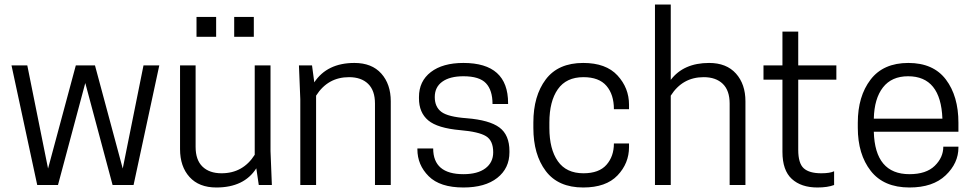

<svg xmlns="http://www.w3.org/2000/svg" viewBox="-20 -820 4317 851"><path d="M358 -452 237 0H145L31 -530H101L193 -73L316 -530H401L524 -73L616 -530H686L572 0H479Z M778 -530H847V-169Q847 -111 877.5 -81.5Q908 -52 962 -52Q1057 -52 1109 -134V-530H1179V-150L1185 0H1127L1116 -74Q1062 11 939 11Q862 11 820 -35.5Q778 -82 778 -159ZM1105 -745V-657H1018V-745ZM938 -745V-657H851V-745Z M1712 0H1642V-361Q1642 -419 1611.5 -448.5Q1581 -478 1527 -478Q1433 -478 1381 -396V0H1311V-380L1305 -530H1363L1373 -455Q1430 -541 1551 -541Q1628 -541 1670 -494Q1712 -447 1712 -371Z M2034 -48Q2097 -48 2131.5 -74Q2166 -100 2166 -145Q2166 -197 2134 -216.5Q2102 -236 2021 -243Q1919 -252 1878 -286.5Q1837 -321 1837 -384V-390Q1837 -460 1889.5 -500.5Q1942 -541 2034 -541Q2232 -541 2232 -363V-359H2163Q2163 -420 2134 -451Q2105 -482 2034 -482Q1974 -482 1940.5 -458Q1907 -434 1907 -390Q1907 -346 1936.5 -324Q1966 -302 2048 -296Q2149 -288 2193.5 -255Q2238 -222 2238 -150V-145Q2238 -74 2184 -31.5Q2130 11 2034 11Q1930 11 1880 -39Q1830 -89 1830 -158V-162H1900Q1900 -48 2034 -48Z M2415 -253Q2415 -159 2452.5 -105.5Q2490 -52 2566 -52Q2635 -52 2668 -89.5Q2701 -127 2701 -184H2768V-168Q2768 -96 2717 -42.5Q2666 11 2565 11Q2454 11 2399 -62Q2344 -135 2344 -253V-277Q2344 -395 2399 -468Q2454 -541 2565 -541Q2666 -541 2717 -485.5Q2768 -430 2768 -356V-336H2701Q2701 -401 2668 -439.5Q2635 -478 2566 -478Q2490 -478 2452.5 -424.5Q2415 -371 2415 -277Z M2953 -800V-466Q3010 -541 3123 -541Q3200 -541 3242 -494Q3284 -447 3284 -371V0H3214V-361Q3214 -419 3183.5 -448.5Q3153 -478 3099 -478Q3005 -478 2953 -396V0H2883V-800Z M3518 -530H3687V-467H3518V-156Q3518 -96 3542.5 -74Q3567 -52 3620 -52Q3659 -52 3677 -61V0Q3648 11 3603 11Q3531 11 3489.5 -27Q3448 -65 3448 -147V-467H3364V-530H3448V-680H3518Z M4228 -236H3853Q3858 -48 4011 -48Q4085 -48 4123 -85Q4161 -122 4161 -170H4228V-166Q4228 -97 4171.5 -43Q4115 11 4011 11Q3897 11 3839.5 -62.5Q3782 -136 3782 -254V-276Q3782 -393 3838.5 -467Q3895 -541 4006 -541Q4117 -541 4172.5 -467.5Q4228 -394 4228 -276ZM4005 -482Q3932 -482 3893.5 -432.5Q3855 -383 3853 -294H4157Q4150 -482 4005 -482Z"/></svg>

Font: Cooper Hewitt
Style: Book
Weight: 705
Designer: Village Type and Design LLC
Foundry: Cooper Hewitt Smithsonian Design Museum
Version: 1.000; ttfautohint (v1.8.1)